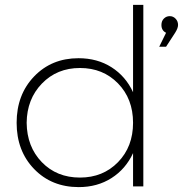

<svg xmlns="http://www.w3.org/2000/svg" viewBox="-20 -762 748 785"><path d="M524 -385V-742H566V0H524V-136Q494 -71 436 -34Q378 3 302 3Q191 3 119.5 -71Q48 -145 48 -260Q48 -375 119.5 -449.5Q191 -524 301 -524Q378 -524 436 -487Q494 -450 524 -385ZM708 -660Q708 -647 696 -628L659 -571H631L659 -628Q640 -637 640 -660Q640 -676 650 -686Q660 -696 674 -696Q688 -696 698 -685.5Q708 -675 708 -660ZM307 -36Q401 -36 462.5 -99Q524 -162 524 -260Q524 -358 462.5 -421Q401 -484 307 -484Q213 -484 151.5 -420.5Q90 -357 89 -260Q90 -162 151 -99Q212 -36 307 -36Z"/></svg>

Font: Montserrat Ultra Light
Style: Regular
Weight: 200
Designer: Julieta Ulanovsky
Foundry: Julieta Ulanovsky
Version: Version 3.100;PS 003.100;hotconv 1.0.88;makeotf.lib2.5.64775